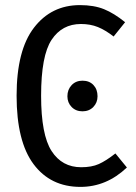

<svg xmlns="http://www.w3.org/2000/svg" viewBox="-20 -720 531 752"><path d="M470 -633 425 -577Q393 -602 363.5 -614Q334 -626 297 -626Q223 -626 182 -564Q141 -502 141 -345Q141 -192 182 -128.5Q223 -65 298 -65Q339 -65 367 -77.5Q395 -90 432 -119L477 -64Q397 12 295 12Q178 12 111.5 -77Q45 -166 45 -345Q45 -523 113 -611.5Q181 -700 293 -700Q348 -700 387.5 -684Q427 -668 470 -633ZM362 -343Q362 -318 345.5 -301Q329 -284 303 -284Q277 -284 260.5 -301Q244 -318 244 -343Q244 -369 260.5 -386.5Q277 -404 303 -404Q330 -404 346 -387Q362 -370 362 -343Z"/></svg>

Font: Fira Sans Extra Condensed
Style: Regular
Weight: 400
Width: 1
Designer: Carrois Corporate & Edenspiekermann AG
Foundry: Carrois Corporate GbR & Edenspiekermann AG
Version: Version 4.203